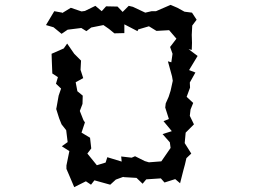

<svg xmlns="http://www.w3.org/2000/svg" viewBox="-20 -734 1040 789"><path d="M242 -535 192 -513 193 -482 195 -432 218 -417 210 -390 231 -370 221 -341 213 -296 211 -286 223 -248 233 -223 252 -199 258 -150 234 -133 265 -113 253 -54V-40L265 -12L285 35L333 11L354 25L368 7L433 25L456 4L486 -7L490 -6L541 -3L566 21L581 3L641 -1L656 16L700 2L720 19L734 -36L740 -58L746 -84L766 -103L739 -146L743 -189L777 -223L760 -258L763 -284L774 -311L747 -336L761 -374L760 -395L783 -436L757 -446L792 -504L755 -532L768 -529L769 -558L768 -591L770 -629L788 -653L769 -682L738 -686L709 -702L681 -714L621 -688H603L577 -682L526 -706L509 -710L484 -685L463 -707L416 -708L398 -688L372 -710L329 -689L315 -687L271 -702L235 -680L236 -682L203 -688L169 -631L200 -622L233 -595L258 -612L314 -619L335 -606L355 -621L405 -631L428 -615L450 -597L491 -598V-634L545 -606L548 -613L592 -626L623 -607L675 -610L705 -575L679 -541L689 -513L684 -478L670 -482L687 -420L690 -402L681 -361L673 -336L661 -309L659 -292L674 -245L652 -236L686 -195L648 -183L678 -149L681 -126L643 -71L592 -67L575 -72L535 -92L521 -86L478 -91L480 -70L421 -88L414 -66L378 -55L339 -103L355 -124L350 -168L315 -189L329 -231L323 -240L308 -278L319 -307L320 -341L298 -359L291 -396L322 -413L311 -447L313 -485L285 -513L256 -555Z"/></svg>

Font: チョークS
Style: Regular
Weight: 400
Designer: [Stick] Fontworks Inc.
Foundry: [Stick] Fontworks Inc.
Version: Version 1.200;FEAKit 1.0